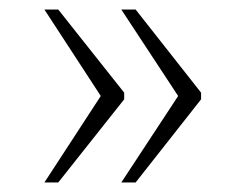

<svg xmlns="http://www.w3.org/2000/svg" viewBox="-20 -471 515 402"><path d="M234 -89 353 -270 234 -451H264L401 -277V-263L264 -89ZM73 -89 191 -270 73 -451H102L240 -277V-263L102 -89Z"/></svg>

Font: Noto Serif Tamil ExtraLight
Style: Regular
Weight: 200
Designer: Indian Type Foundry, Tom Grace, and the Monotype Design Team
Foundry: Monotype Imaging Inc.
Version: Version 2.004; ttfautohint (v1.8.4.7-5d5b)